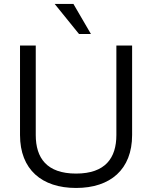

<svg xmlns="http://www.w3.org/2000/svg" viewBox="-20 -932 765 965"><path d="M362.3 12.7C534.2 12.7 644 -79.6 644 -253.4V-703.1H564.9V-253.4C564.9 -138.2 509.8 -59.6 362.3 -59.6C214.8 -59.6 159.7 -138.2 159.7 -253.4V-703.1H80.6V-253.4C80.6 -79.6 190.4 12.7 362.3 12.7ZM254.9 -912.1 377 -761.2H437L349.1 -912.1Z"/></svg>

Font: Faust Sans
Style: Regular
Weight: 400
Designer: Andreas Faust
Version: Version 1.003;Glyphs 3.1.2 (3151)